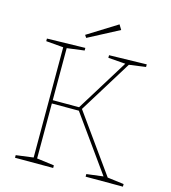

<svg xmlns="http://www.w3.org/2000/svg" viewBox="-125 -968 951 1069"><g transform="rotate(15 350.5 -434.0)"><path d="M591 -23 580 -28 683 -15V0H468V-15L571 -28L567 -23L333 -350L346 -345H174L181 -352V-21L174 -29L281 -15V0H61V-15L168 -29L161 -21V-671L168 -663L61 -672V-687L281 -692V-677L174 -663L181 -671V-357L174 -364H340L329 -358L522 -670L526 -664L419 -672V-687L635 -692V-677L532 -663L543 -670L347 -353V-364ZM271 -747 261 -762 431 -868 448 -840Z"/></g></svg>

Font: Bitter Thin
Style: Regular
Weight: 100
Designer: Sol Matas, and Bitter project Authors
Foundry: Sol Matas
Version: Version 2.002